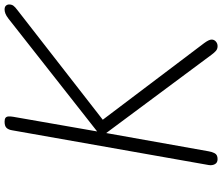

<svg xmlns="http://www.w3.org/2000/svg" viewBox="-86 -882 968 837"><g transform="rotate(-90 398.5 -464.0)"><path d="M123 0Q107 0 100.8 -11.8Q94.5 -23.5 97 -38.5L248.5 -895.5Q251 -911.5 259 -920Q267 -928.5 286 -928.5Q297.5 -928.5 302.8 -924.5Q308 -920.5 308.8 -912.2Q309.5 -904 307.5 -891.5L243.5 -525L735 -911.5Q748 -921.5 757.5 -925Q767 -928.5 775 -928.5Q786.5 -928.5 791.8 -922.5Q797 -916.5 797 -909Q797 -897.5 791.5 -890Q786 -882.5 772.5 -872.5L294.5 -500.5L628.5 -58.5Q644 -37.5 644 -26Q644 -15 635.5 -7.5Q627 0 615.5 0Q603 0 594.8 -7.2Q586.5 -14.5 578.5 -25.5L236.5 -485.5L157 -39.5Q155 -25.5 148.5 -12.8Q142 0 123 0Z"/></g></svg>

Font: Edu AU VIC WA NT Pre
Style: Regular
Weight: 400
Designer: Tina and Corey Anderson, Eben Sorkin, Mirko Velimirovic
Foundry: Google for Education
Version: Version 1.001